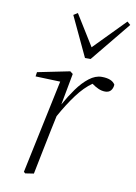

<svg xmlns="http://www.w3.org/2000/svg" viewBox="-86 -808 615 870"><g transform="rotate(10 222.0 -373.0)"><path d="M85 0 176 -431 62 -435 65 -455 213 -485 226 -475 199 -330Q221 -370 246.5 -405.5Q272 -441 300.5 -463Q329 -485 358 -485Q405 -485 420 -460Q419 -443 410 -432.5Q401 -422 384 -422Q368 -422 352.5 -429Q337 -436 322 -447Q286 -422 252.5 -377Q219 -332 187 -274L173 -208Q162 -156 152 -104.5Q142 -53 131 0L92 6ZM201 -751 289 -609 429 -752 444 -739 294 -556H268L182 -739Z"/></g></svg>

Font: Source Serif Pro Light
Style: Italic
Weight: 300
Italic angle: -12°
Designer: Frank Grießhammer
Foundry: Adobe Systems Incorporated
Version: Version 3.001;hotconv 1.0.111;makeotfexe 2.5.65597